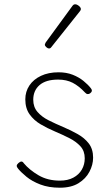

<svg xmlns="http://www.w3.org/2000/svg" viewBox="-20 -856 519 895"><path d="M259 19Q207 19 168 4Q129 -11 103.5 -32Q78 -53 65 -69Q58 -77 58 -83Q58 -89 66 -96Q74 -103 80 -103Q86 -103 91 -95Q117 -64 159.5 -39Q202 -14 259 -14Q296 -14 322 -28Q348 -42 361.5 -65.5Q375 -89 375 -118Q375 -152 355 -174Q335 -196 303.5 -212Q272 -228 236.5 -243Q201 -258 169.5 -276.5Q138 -295 118 -323Q98 -351 98 -393Q98 -429 117 -457.5Q136 -486 171 -502.5Q206 -519 253 -519Q290 -519 319 -507.5Q348 -496 369.5 -478.5Q391 -461 404 -444Q409 -438 408 -432Q407 -426 400 -421Q395 -417 388.5 -417.5Q382 -418 376 -425Q348 -455 319 -470Q290 -485 251 -485Q194 -485 164.5 -459.5Q135 -434 135 -391Q135 -357 155 -334Q175 -311 207 -295Q239 -279 274.5 -264Q310 -249 342 -231Q374 -213 394 -187Q414 -161 414 -121Q414 -88 397 -55.5Q380 -23 346 -2Q312 19 259 19ZM208 -630Q203 -630 196 -636Q189 -642 189 -648Q189 -650 190.5 -652.5Q192 -655 193 -658L318 -829Q321 -833 324 -834.5Q327 -836 331 -836Q336 -836 342 -832.5Q348 -829 352.5 -824Q357 -819 357 -814Q357 -811 356 -809Q355 -807 352 -803L219 -636Q215 -630 208 -630Z"/></svg>

Font: Playwrite FR Moderne Thin
Style: Regular
Weight: 250
Version: Version 1.002